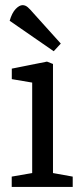

<svg xmlns="http://www.w3.org/2000/svg" viewBox="-20 -737 331 757"><path d="M26.2 0V-40.7L106.9 -54.7V-411.4L26.5 -425V-466.4L165.3 -494.1L188.9 -484.8V-54.7L266.7 -40.7V0ZM191.8 -535 18.1 -655.1Q27.3 -686.6 41.9 -701.7Q56.4 -716.7 69 -716.7Q80.2 -716.7 89.7 -708.3Q99.3 -699.8 111.1 -685.8L219.7 -565.2Z"/></svg>

Font: Faustina Light
Style: Regular
Weight: 300
Designer: Alfonso Garcia
Foundry: http://www.omnibus-type.com
Version: Version 1.200